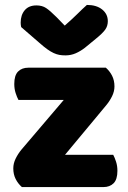

<svg xmlns="http://www.w3.org/2000/svg" viewBox="-20 -760 521 780"><path d="M69 0Q53 -14 43.5 -33Q34 -52 34 -76Q34 -96 43.5 -115.5Q53 -135 67 -152L239 -354H55Q49 -365 43.5 -382Q38 -399 38 -419Q38 -454 53.5 -469.5Q69 -485 95 -485H410Q426 -471 435.5 -452Q445 -433 445 -409Q445 -389 435.5 -369.5Q426 -350 412 -333L244 -131H440Q446 -120 451.5 -103Q457 -86 457 -66Q457 -31 441.5 -15.5Q426 0 400 0ZM243 -656Q276 -685 295 -704Q314 -723 333 -740Q372 -740 395 -721.5Q418 -703 418 -674Q418 -654 407 -639Q396 -624 370 -603L325 -566Q307 -552 287.5 -543.5Q268 -535 246 -535Q232 -535 221 -537Q210 -539 198 -544.5Q186 -550 172 -560Q158 -570 140 -586L66 -650Q65 -655 64.5 -659Q64 -663 64 -668Q64 -699 80.5 -718.5Q97 -738 128 -738Q151 -738 167 -727.5Q183 -717 209 -691Z"/></svg>

Font: Baloo Paaji
Style: Regular
Weight: 400
Designer: Shuchita Grover and Ek Type
Foundry: Ek Type
Version: Version 1.007;PS 1.000;hotconv 1.0.88;makeotf.lib2.5.647800